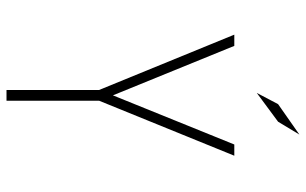

<svg xmlns="http://www.w3.org/2000/svg" viewBox="-195 -745 940 590"><g transform="rotate(90 275.0 -450.0)"><path d="M256.5 0V-284.5L86.5 -700H121L273 -327L424 -700H458.5L289.5 -284.5V0ZM265.5 -769 300 -834.5 393.5 -900 354 -834.5Z"/></g></svg>

Font: Trispace SemiCondensed Thin
Style: Regular
Weight: 100
Width: 4
Designer: Tyler Finck
Foundry: Etcetera Type Company
Version: Version 1.210; ttfautohint (v1.8.3)